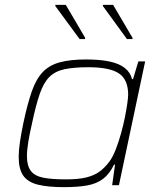

<svg xmlns="http://www.w3.org/2000/svg" viewBox="-20 -763 652 791"><path d="M244 8Q176 8 135 -2.5Q94 -13 75.5 -40Q57 -67 57 -116Q57 -143 62 -177Q67 -211 76 -255Q93 -335 111 -386.5Q129 -438 156.5 -466.5Q184 -495 227 -506.5Q270 -518 335 -518Q393 -518 432 -509.5Q471 -501 494 -483Q517 -465 524 -437H528L550 -510H578L470 0H442L454 -85H450Q431 -46 404.5 -26Q378 -6 339 1Q300 8 244 8ZM251 -24Q303 -24 335.5 -32Q368 -40 390 -56Q412 -72 432 -99Q446 -119 457.5 -149Q469 -179 478.5 -213Q488 -247 494.5 -279.5Q501 -312 504.5 -337Q508 -362 508 -373Q508 -435 470 -460.5Q432 -486 345 -486Q285 -486 246.5 -478Q208 -470 184 -446.5Q160 -423 144 -377Q128 -331 112 -255Q102 -212 96.5 -178Q91 -144 91 -120Q91 -80 107 -59Q123 -38 158 -31Q193 -24 251 -24ZM308 -602 208 -738V-743H251L331 -607L330 -602ZM503 -602 404 -738V-743H446L526 -607V-602Z"/></svg>

Font: Saira SemiExpanded Thin
Style: Italic
Weight: 250
Width: 6
Italic angle: -12°
Designer: Hector Gatti with collaboration of the Omnibus-Type team
Foundry: Omnibus-Type
Version: Version 1.101